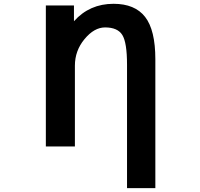

<svg xmlns="http://www.w3.org/2000/svg" viewBox="-20 -761 1040 1000"><path d="M571.3 -741.2Q682.6 -741.2 735.8 -672.9Q789.1 -604.5 789.1 -452.1V218.8H641.6V-423.8Q641.6 -539.1 617.2 -578.6Q592.8 -618.2 527.3 -618.2Q470.7 -618.2 420.4 -557.6Q370.1 -497.1 370.1 -418.9V2H218.8V-732.4H365.2V-650.4Q446.3 -741.2 571.3 -741.2Z"/></svg>

Font: GenEi Gothic M Regular
Style: Bold
Weight: 700
Designer: o_tamon (Modified); [Source Han Sans]
Ryoko NISHIZUKA  (kana & ideographs); Paul D. Hunt (Latin, Greek & Cyrillic); Wenl
Version: Version 1.1a;Original Version 1.004